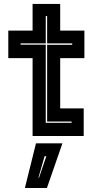

<svg xmlns="http://www.w3.org/2000/svg" viewBox="-20 -697 508 984"><path d="M147 0V-399H22.5V-540H147V-677H288.5V-540H412.5V-399H288.5V-141.5H409V0ZM214.5 -67.5H347V-74H221.5V-467.5H350V-474.5H221.5V-614.5H214.5V-474.5H85.5V-468H214.5ZM107.5 266.5 164.5 37.5H300L220.5 266.5ZM177 213.5H180L217.5 103.5H208.5Z"/></svg>

Font: Tourney Thin ExtraBold
Style: Regular
Weight: 800
Version: Version 1.015